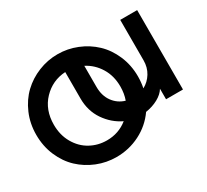

<svg xmlns="http://www.w3.org/2000/svg" viewBox="-142 -933 1258 1165"><g transform="rotate(-30 487.0 -350.0)"><path d="M371.1 9.8Q300.8 9.8 236.3 -16.1Q171.9 -42 122.8 -88.1Q73.7 -134.3 44.4 -202.4Q15.1 -270.5 15.1 -350.1Q15.1 -428.7 44.4 -496.8Q73.7 -564.9 122.6 -611.3Q171.4 -657.7 236.1 -683.8Q300.8 -710 371.1 -710Q440.9 -710 505.6 -683.8Q570.3 -657.7 619.4 -611.3Q668.5 -564.9 697.8 -496.8Q727.1 -428.7 727.1 -350.1Q727.1 -310.1 719.2 -270Q758.3 -291 781.7 -329.3Q805.2 -367.7 805.2 -417V-700.2H923.8V-144H805.2V-217.8Q787.6 -188 748.8 -166.7Q710 -145.5 662.1 -138.2Q612.8 -67.9 535.9 -29.1Q459 9.8 371.1 9.8ZM138.2 -350.1Q138.2 -277.3 170.7 -221.2Q203.1 -165 255.9 -136Q308.6 -106.9 371.1 -106.9Q453.6 -106.9 516.1 -157.2Q447.8 -189.5 402.8 -255.1Q357.9 -320.8 357.9 -407.2V-592.8Q265.6 -587.4 201.9 -520.8Q138.2 -454.1 138.2 -350.1ZM477.1 -419.9Q477.1 -357.9 507.8 -315.7Q538.6 -273.4 588.9 -258.8Q604 -300.3 604 -350.1Q604 -424.8 569.3 -481.4Q534.7 -538.1 477.1 -567.9Z"/></g></svg>

Font: Cakra Normal
Style: Regular
Weight: 400
Designer: Lucia Kollert, Vojtech Kollert
Foundry: OoM Type
Version: Version 1.000;Glyphs 3.1.1 (3148)